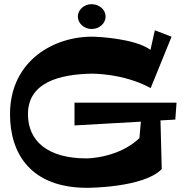

<svg xmlns="http://www.w3.org/2000/svg" viewBox="-20 -887 880 920"><path d="M722 -742 701 -648C624 -705 434 -711 434 -711C244 -717 28 -599 28 -340C28 -151 127 13 398 13C398 13 670 13 755 -77L749 -310L820 -314L826 -395H337V-286L655 -304L648 -225C546 -128 395 -128 395 -128C207 -128 114 -212 114 -340C114 -493 267 -531 418 -534C418 -534 570 -537 702 -465L802 -711ZM486 -808C486 -840 456 -867 419 -867C383 -867 353 -840 353 -808C353 -775 383 -748 419 -748C456 -748 486 -775 486 -808Z"/></svg>

Font: Peralta
Style: Regular
Weight: 400
Designer: Astigmatic (AOETI)
Foundry: Astigmatic (AOETI)
Version: Version 1.000